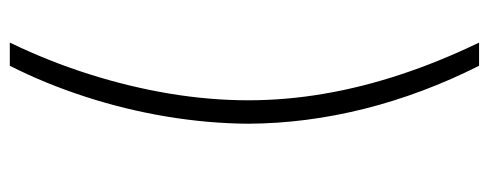

<svg xmlns="http://www.w3.org/2000/svg" viewBox="-308 -504 949 372"><g transform="rotate(-90 166.0 -317.5)"><path d="M112.8 -310.5Q113.3 -388.2 126.7 -468.8Q140.1 -549.3 165.3 -626.7Q190.4 -704.1 225.1 -772.5H270Q233.9 -697.8 209 -619.4Q184.1 -541 171.1 -462.9Q158.2 -384.8 158.2 -310.5Q158.2 -237.8 170.7 -164.6Q183.1 -91.3 207.8 -16.4Q232.4 58.6 270 136.7H225.1Q170.4 28.3 141.8 -85.2Q113.3 -198.7 112.8 -310.5Z"/></g></svg>

Font: Inter ExtraLight
Style: Regular
Weight: 250
Designer: Rasmus Andersson
Foundry: rsms
Version: Version 4.001;git-66647c0bb